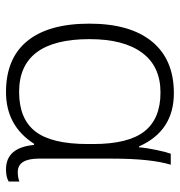

<svg xmlns="http://www.w3.org/2000/svg" viewBox="-0 -580 591 630"><g transform="rotate(90 295.0 -265.5)"><path d="M286.1 -541Q410.2 -541 460.9 -426.8H463.9Q465.8 -452.1 472.9 -485.1Q480 -518.1 484.9 -530.8H521Q501 -465.3 501 -339.8V-98.1Q501 -28.8 544.9 -28.8Q563 -28.8 576.2 -34.2V1Q562 9.8 536.1 9.8Q464.8 9.8 456.1 -82H452.1Q393.1 9.8 282.7 9.8Q171.9 9.8 115 -60.1Q58.1 -129.9 58.1 -263.7Q58.1 -397.5 116.9 -469.2Q175.8 -541 286.1 -541ZM282.2 -33.2Q370.1 -33.2 411.6 -86.2Q453.1 -139.2 453.1 -258.8V-275.9Q453.1 -391.6 411.6 -444.3Q370.1 -497.1 284.2 -497.1Q198.2 -497.1 153.6 -436.8Q108.9 -376.5 108.9 -264.2Q108.9 -33.2 282.2 -33.2Z"/></g></svg>

Font: OpenSans-Light
Style: Regular
Weight: 300
Foundry: Ascender Corporation
Version: Version 1.10